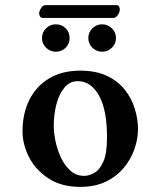

<svg xmlns="http://www.w3.org/2000/svg" viewBox="-20 -720 559 750"><path d="M422 -650H148Q140 -650 136.5 -655.5Q133 -661 133 -668Q133 -677 140.5 -688.5Q148 -700 158 -700H434Q442 -700 445 -694.5Q448 -689 448 -683Q448 -673 440.5 -661.5Q433 -650 422 -650ZM325 -571Q325 -594 341 -609.5Q357 -625 379 -625Q401 -625 417 -609.5Q433 -594 433 -571Q433 -549 417 -533.5Q401 -518 379 -518Q357 -518 341 -533.5Q325 -549 325 -571ZM144 -571Q144 -594 160 -609.5Q176 -625 198 -625Q221 -625 236.5 -609.5Q252 -594 252 -571Q252 -549 236.5 -533.5Q221 -518 198 -518Q176 -518 160 -533.5Q144 -549 144 -571ZM68 -207Q68 -276 94.5 -329.5Q121 -383 171.5 -413.5Q222 -444 294 -444Q355 -444 398 -423.5Q441 -403 467.5 -369.5Q494 -336 506.5 -295.5Q519 -255 519 -216Q519 -178 505.5 -138.5Q492 -99 464 -65Q436 -31 393.5 -10.5Q351 10 293 10Q220 10 169.5 -23Q119 -56 93.5 -106Q68 -156 68 -207ZM284 -403Q252 -403 231 -377Q210 -351 200 -311.5Q190 -272 190 -229Q190 -201 197 -167.5Q204 -134 218.5 -103.5Q233 -73 255.5 -53Q278 -33 309 -33Q327 -33 348 -44.5Q369 -56 383.5 -88Q398 -120 398 -184Q398 -291 366.5 -347Q335 -403 284 -403Z"/></svg>

Font: Libertinus Serif SemiBold
Style: Regular
Weight: 600
Designer: Philipp H. Poll, Khaled Hosny
Foundry: Caleb Maclennan
Version: Version 7.051;RELEASE